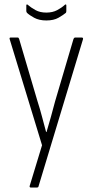

<svg xmlns="http://www.w3.org/2000/svg" viewBox="-20 -649 411 854"><path d="M116 185Q114 185 112.5 183Q111 181 112 178L167 -3L23 -475Q21 -482 27 -482H59Q63 -482 65 -476L147 -198Q158 -164 167 -129.5Q176 -95 185 -62H187Q197 -95 206.5 -129.5Q216 -164 225 -198L307 -476Q310 -482 314 -482H344Q351 -482 349 -474L151 181Q150 185 145 185ZM186 -558Q154 -558 132 -570Q110 -582 100 -592Q97 -596 97 -600V-625Q97 -628 99 -629Q101 -630 103 -628Q118 -615 138 -604Q158 -593 186 -593Q214 -593 234.5 -604Q255 -615 269 -628Q272 -630 273.5 -629Q275 -628 275 -625V-600Q275 -595 273 -592Q261 -582 240 -570Q219 -558 186 -558Z"/></svg>

Font: Sofia Sans Condensed ExtraLight
Style: Regular
Weight: 250
Version: Version 4.100